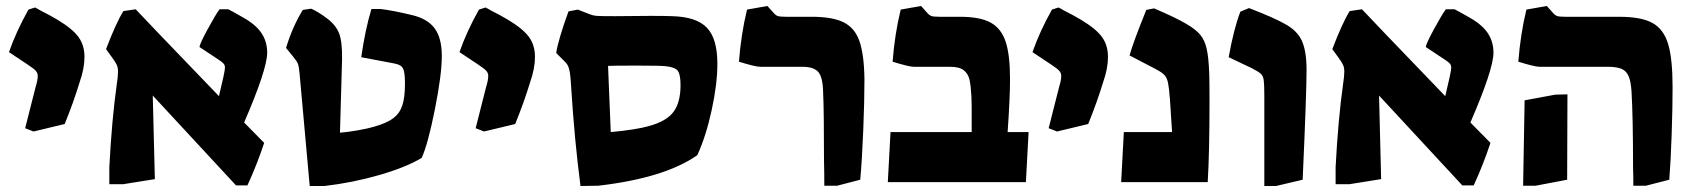

<svg xmlns="http://www.w3.org/2000/svg" viewBox="-20 -608 5658 641"><path d="M64 -180 99 -318Q106 -340 106 -355Q106 -364 99.5 -371.5Q93 -379 73 -392L10 -434Q34 -503 75 -576L97 -583Q109 -577 115 -573Q149 -556 172 -542Q222 -512 242 -484.5Q262 -457 262 -418Q262 -379 246 -334Q226 -268 196 -194L92 -169Z M490 -289 497 -10 391 7H345V-50Q353 -206 370 -328Q374 -353 374 -369Q374 -382 370 -391Q366 -400 355 -415L334 -444Q368 -533 392 -571L433 -577L511 -495L711 -287Q731 -369 731 -382Q731 -390 727 -395Q723 -400 711 -408L646 -451Q647 -462 673 -510Q699 -558 713 -577H742Q751 -573 791 -550Q834 -526 853 -497.5Q872 -469 872 -432Q872 -377 795 -199L862 -131Q837 -56 806 11H768Z M980 -364Q978 -386 974.5 -395Q971 -404 957 -421L935 -448Q956 -518 991 -575L1019 -579Q1040 -570 1070 -548Q1101 -525 1112 -497Q1123 -469 1122 -409L1115 -165Q1141 -167 1175 -173Q1209 -179 1229 -185Q1271 -197 1292.5 -213Q1314 -229 1323 -255.5Q1332 -282 1332 -329Q1332 -367 1325.5 -379.5Q1319 -392 1297 -396L1186 -417Q1199 -508 1220 -578H1250Q1292 -573 1354 -558Q1407 -546 1431 -513.5Q1455 -481 1455 -421Q1455 -359 1432 -243.5Q1409 -128 1388 -81Q1337 -50 1247.5 -24Q1158 2 1063 13H1014Z M1568 -180 1603 -318Q1610 -340 1610 -355Q1610 -364 1603.5 -371.5Q1597 -379 1577 -392L1514 -434Q1538 -503 1579 -576L1601 -583Q1613 -577 1619 -573Q1653 -556 1676 -542Q1726 -512 1746 -484.5Q1766 -457 1766 -418Q1766 -379 1750 -334Q1730 -268 1700 -194L1596 -169Z M1887 -315Q1885 -351 1882.5 -366Q1880 -381 1875.5 -389.5Q1871 -398 1859 -409L1837 -431Q1839 -449 1850.5 -488Q1862 -527 1878 -570L1909 -576L1950 -560Q1960 -556 1972 -555Q1984 -554 2034 -554L2152 -555Q2203 -555 2224 -554Q2305 -552 2340 -515.5Q2375 -479 2375 -395Q2375 -328 2356 -240.5Q2337 -153 2308 -90Q2200 -14 1978 12L1918 13Q1898 -140 1887 -315ZM2146 -187Q2205 -203 2228.5 -234.5Q2252 -266 2252 -324Q2252 -360 2242.5 -372Q2233 -384 2202 -387Q2187 -389 2106 -389Q2025 -389 2010 -388L2019 -167Q2104 -175 2146 -187Z M2731 -70Q2731 -237 2728 -301Q2727 -350 2712 -367.5Q2697 -385 2659 -385H2518Q2502 -385 2447 -402Q2454 -494 2474 -576L2542 -588L2560 -568Q2569 -557 2576.5 -554.5Q2584 -552 2604 -552H2690Q2759 -552 2796.5 -533.5Q2834 -515 2849.5 -470Q2865 -425 2866 -342Q2866 -271 2862 -173Q2858 -75 2852 -8L2775 12H2732Q2732 -36 2731 -70Z M2953 -167H3224V-237Q3224 -264 3223 -288Q3221 -324 3216.5 -343Q3212 -362 3197.5 -373.5Q3183 -385 3152 -385H3031Q3015 -385 2960 -402Q2967 -494 2987 -576L3055 -588L3073 -568Q3082 -557 3089.5 -554.5Q3097 -552 3117 -552H3185Q3251 -552 3286.5 -533Q3322 -514 3337 -470Q3352 -426 3352 -344Q3352 -281 3344 -167H3414L3405 0H2944Z M3481 -180 3516 -318Q3523 -340 3523 -355Q3523 -364 3516.5 -371.5Q3510 -379 3490 -392L3427 -434Q3451 -503 3492 -576L3514 -583Q3526 -577 3532 -573Q3566 -556 3589 -542Q3639 -512 3659 -484.5Q3679 -457 3679 -418Q3679 -379 3663 -334Q3643 -268 3613 -194L3509 -169Z M3732 -167H3893Q3889 -236 3886 -275Q3883 -315 3879.5 -331.5Q3876 -348 3868 -357Q3860 -366 3839 -377L3751 -423Q3764 -469 3807 -575L3833 -580Q3908 -548 3941 -528Q3972 -510 3987 -492Q4002 -474 4008.5 -445.5Q4015 -417 4017 -364Q4018 -339 4018 -272Q4018 -99 4012 0H3723Z M4201 -287Q4201 -327 4199 -340.5Q4197 -354 4190 -361Q4183 -368 4160 -380L4082 -417Q4099 -512 4121 -569L4150 -581Q4233 -549 4268 -529Q4310 -507 4326 -472.5Q4342 -438 4342 -374Q4342 -298 4329 -8L4240 13H4201Z M4584 -289 4591 -10 4485 7H4439V-50Q4447 -206 4464 -328Q4468 -353 4468 -369Q4468 -382 4464 -391Q4460 -400 4449 -415L4428 -444Q4462 -533 4486 -571L4527 -577L4605 -495L4805 -287Q4825 -369 4825 -382Q4825 -390 4821 -395Q4817 -400 4805 -408L4740 -451Q4741 -462 4767 -510Q4793 -558 4807 -577H4836Q4845 -573 4885 -550Q4928 -526 4947 -497.5Q4966 -469 4966 -432Q4966 -377 4889 -199L4956 -131Q4931 -56 4900 11H4862Z M5432 -49Q5432 -214 5427 -301Q5425 -335 5417.5 -353Q5410 -371 5394 -378Q5378 -385 5347 -385H5120Q5104 -385 5049 -402Q5056 -494 5076 -576L5144 -588L5162 -568Q5171 -557 5178.5 -554.5Q5186 -552 5206 -552H5386Q5459 -552 5496.5 -531.5Q5534 -511 5549 -461.5Q5564 -412 5564 -317Q5564 -250 5561 -161Q5558 -72 5553 -8L5475 12H5433Q5433 -25 5432 -49ZM5070 -273 5172 -292 5213 -293 5212 -8 5107 12H5065Z"/></svg>

Font: Suez One
Style: Regular
Weight: 400
Designer: Michal Sahar
Foundry: Hagilda
Version: Version 1.001